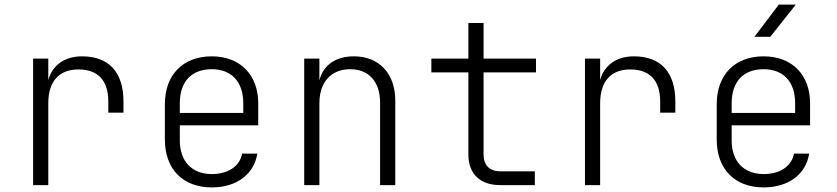

<svg xmlns="http://www.w3.org/2000/svg" viewBox="-20 -805 3640 835"><path d="M124 0H190V-356C190 -450 236 -503 321 -503C406 -503 451 -455 451 -364V-315H517V-364C517 -489 455 -560 337 -560C260 -560 208 -521 190 -457V-550H124Z M901 10C1009 10 1085 -47 1099 -137H1033C1023 -82 972 -48 901 -48C814 -48 762 -104 762 -194V-260H1103V-356C1103 -479 1025 -560 901 -560C775 -560 697 -479 697 -352V-198C697 -70 775 10 901 10ZM762 -314V-356C762 -449 812 -504 901 -504C988 -504 1038 -448 1038 -356V-314Z M1303 0H1369V-356C1369 -448 1420 -504 1503 -504C1583 -504 1633 -451 1633 -358V0H1699V-368C1699 -486 1628 -560 1519 -560C1439 -560 1385 -521 1369 -455V-550H1303Z M2155 0H2306V-60H2155C2109 -60 2083 -87 2083 -133V-490H2311V-550H2083V-705H2017V-550H1856V-490H2017V-133C2017 -49 2068 0 2155 0Z M2524 0H2590V-356C2590 -450 2636 -503 2721 -503C2806 -503 2851 -455 2851 -364V-315H2917V-364C2917 -489 2855 -560 2737 -560C2660 -560 2608 -521 2590 -457V-550H2524Z M3261 -645H3330L3441 -785H3367ZM3301 10C3409 10 3485 -47 3499 -137H3433C3423 -82 3372 -48 3301 -48C3214 -48 3162 -104 3162 -194V-260H3503V-356C3503 -479 3425 -560 3301 -560C3175 -560 3097 -479 3097 -352V-198C3097 -70 3175 10 3301 10ZM3162 -314V-356C3162 -449 3212 -504 3301 -504C3388 -504 3438 -448 3438 -356V-314Z"/></svg>

Font: JetBrains Mono ExtraLight
Style: Regular
Weight: 240
Monospace: yes
Designer: Philipp Nurullin, Konstantin Bulenkov
Foundry: JetBrains
Version: Version 2.305